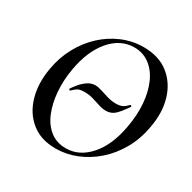

<svg xmlns="http://www.w3.org/2000/svg" viewBox="-146 -783 945 943"><g transform="rotate(30 327.0 -312.0)"><path d="M202 -270Q201 -269 197.5 -272Q194 -275 195 -277Q205 -292 220 -310Q235 -328 255 -341.5Q275 -355 298 -355Q314 -355 335 -348Q356 -341 380.5 -334Q405 -327 428 -327Q452 -327 466 -334.5Q480 -342 494 -357Q496 -359 499.5 -356Q503 -353 501 -350Q469 -303 449.5 -287.5Q430 -272 404 -272Q383 -272 361 -279.5Q339 -287 316 -293.5Q293 -300 269 -300Q241 -300 229.5 -292.5Q218 -285 202 -270ZM282 12Q199 12 144.5 -31.5Q90 -75 68.5 -149Q47 -223 63 -313Q75 -383 107 -442Q139 -501 186 -544.5Q233 -588 290.5 -612Q348 -636 410 -636Q496 -636 551.5 -592.5Q607 -549 629 -476Q651 -403 634 -313Q621 -238 586.5 -178Q552 -118 504 -76Q456 -34 399 -11Q342 12 282 12ZM325 -14Q401 -14 458.5 -79.5Q516 -145 536 -260Q549 -331 544 -394Q539 -457 517.5 -506Q496 -555 458.5 -583.5Q421 -612 371 -612Q294 -612 237 -546Q180 -480 160 -366Q148 -298 153 -235Q158 -172 178.5 -122Q199 -72 236 -43Q273 -14 325 -14Z"/></g></svg>

Font: Cormorant SemiBold
Style: Italic
Weight: 600
Italic angle: -10°
Designer: Christian Thalmann (Catharsis Fonts)
Foundry: Catharsis Fonts
Version: Version 4.000